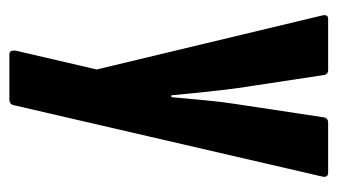

<svg xmlns="http://www.w3.org/2000/svg" viewBox="-175 -359 719 409"><g transform="rotate(90 184.5 -154.5)"><path d="M96 185Q86 185 88 171L128 -1L13 -481Q10 -494 20 -494H129Q139 -494 140 -484L168 -299Q172 -268 176 -230.5Q180 -193 183 -160H187Q190 -193 193.5 -231Q197 -269 202 -300L230 -485Q232 -494 241 -494H348Q359 -494 356 -481L204 176Q202 185 192 185Z"/></g></svg>

Font: Sofia Sans Extra Condensed ExtraBold
Style: Regular
Weight: 800
Designer: Botio Nikoltchev, Ani Petrova
Foundry: lettersoup
Version: Version 4.101; ttfautohint (v1.8.4.7-5d5b)